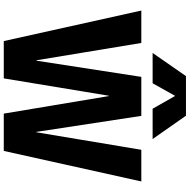

<svg xmlns="http://www.w3.org/2000/svg" viewBox="-14 -993 1007 1019"><g transform="rotate(90 489.5 -483.5)"><path d="M488 -908 422 -790H261L384 -967H594L718 -790H557L490 -908ZM490 -557H488L396 0H198L36 -730H208L300 -173H302L388 -730H595L680 -173H682L775 -730H943L781 0H583Z"/></g></svg>

Font: M PLUS 1p ExtraBold
Style: Regular
Weight: 800
Version: Version 1.062